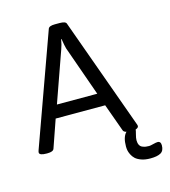

<svg xmlns="http://www.w3.org/2000/svg" viewBox="-102 -613 737 833"><g transform="rotate(-15 266.5 -196.5)"><path d="M518.8 78.1Q533.5 78.1 533.5 96.7Q533.5 120.9 517.8 129.8Q502.2 138.7 470.9 138.7Q447.9 138.7 430.8 132.6Q413.8 126.4 404.7 117.9Q395.6 109.4 390 97.9Q384.5 86.4 383.1 77.9Q381.7 69.4 381.7 61Q381.7 18.6 400.3 0Q388 -2.8 385.7 -10.7L340.9 -134.8H118.5L75.3 -10.7Q70.9 1.6 45.6 1.6H41.2Q9.1 1.6 9.1 -11.5Q9.1 -14.7 11.5 -21.8L190.6 -518.8Q194.6 -530.7 220.8 -530.7H242.6Q269.9 -530.7 272.7 -518.8L452.2 -21Q454.6 -15.1 454.6 -11.5Q454.6 -3.6 441.5 0.8Q441.5 5.2 437.2 21Q432.8 36.9 432.8 47.2Q432.8 59.8 437.2 68.2Q441.5 76.5 449.9 79.9Q458.2 83.2 464.5 84.2Q470.9 85.2 479.6 85.2Q485.1 85.2 498.8 81.6Q512.5 78.1 518.8 78.1ZM139.5 -192.2H320.7L241 -417.4Q237.4 -429.6 232.3 -461.8H230.7Q226.7 -437.2 219.2 -417.4Z"/></g></svg>

Font: Jaldi
Style: Regular
Weight: 400
Designer: Pablo Cosgaya and Nicolas Silva
Foundry: Omnibus-Type
Version: Version 1.001;PS 001.001;hotconv 1.0.70;makeotf.lib2.5.58329